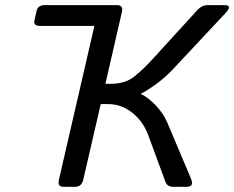

<svg xmlns="http://www.w3.org/2000/svg" viewBox="-20 -720 902 740"><path d="M134.3 -620.1Q107.4 -620.1 112.8 -642.1L121.1 -678.2Q126 -700.2 152.8 -700.2H431.6Q456.1 -700.2 449.7 -673.3L386.2 -397H406.7Q462.4 -397 497.3 -424.8Q532.2 -452.6 570.8 -495.1L740.7 -681.2Q758.3 -700.2 779.3 -700.2H846.2Q877.9 -700.2 847.7 -668L648.4 -455.1Q613.8 -418 575 -390.9Q536.1 -363.8 522.5 -358.9L522 -358.4Q549.8 -345.7 580.1 -314Q610.4 -282.2 625 -247.1L715.8 -32.2Q729.5 0 699.7 0H647.5Q624.5 0 617.7 -19L551.3 -199.2Q531.7 -252 490 -285.4Q448.2 -318.8 396 -318.8H368.2L300.8 -26.9Q294.4 0 270 0H225.1Q200.7 0 207 -26.9L343.8 -620.1Z"/></svg>

Font: Istok Web
Style: BoldItalic
Weight: 700
Italic angle: -13°
Designer: Andrey V. Panov
Foundry: Andrey V. Panov
Version: Version 1.0.2g